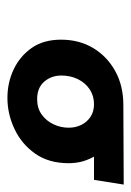

<svg xmlns="http://www.w3.org/2000/svg" viewBox="64 -810 361 530"><g transform="rotate(90 245.0 -545.5)"><path d="M251 -385Q208 -385 171.5 -402.5Q135 -420 112.5 -452.5Q90 -485 90 -533Q90 -583 113 -621.5Q136 -660 176.5 -682.5Q217 -705 271 -705L490 -706L477 -624H413Q424 -603 427.5 -586.5Q431 -570 431 -554Q431 -499 404.5 -461.5Q378 -424 336.5 -404.5Q295 -385 251 -385ZM254 -467Q279 -467 296.5 -479.5Q314 -492 323.5 -512Q333 -532 333 -554Q333 -573 325.5 -588.5Q318 -604 303.5 -614Q289 -624 268 -624Q245 -624 227 -612Q209 -600 199 -579.5Q189 -559 189 -534Q189 -506 206 -486.5Q223 -467 254 -467Z"/></g></svg>

Font: MuseoModerno
Style: Bold Italic
Weight: 700
Italic angle: -9°
Designer: Pablo Cosgaya, Héctor Gatti, Marcela Romero, and the Authors of The MuseoModerno Project.
Foundry: Omnibus-Type Team
Version: Version 1.003